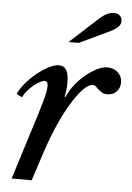

<svg xmlns="http://www.w3.org/2000/svg" viewBox="-56 -845 608 887"><g transform="rotate(5 248.5 -401.5)"><path d="M21 -391Q32 -416 54.5 -442.5Q77 -469 103.5 -490.5Q130 -512 157 -526Q184 -540 204 -540Q228 -540 239 -522Q250 -504 250 -464Q250 -448 248.5 -433Q247 -418 243 -398L246 -395Q258 -424 279.5 -452Q301 -480 327 -501.5Q353 -523 379.5 -536.5Q406 -550 429 -550Q458 -550 477.5 -531.5Q497 -513 497 -486Q497 -460 480.5 -443Q464 -426 438 -426Q422 -426 412.5 -432Q403 -438 396 -444.5Q389 -451 383 -457Q377 -463 368 -463Q349 -463 324 -437.5Q299 -412 272 -368Q245 -324 218.5 -264.5Q192 -205 170 -138L125 0H32L97 -207Q116 -267 128.5 -307Q141 -347 148 -373Q155 -399 157.5 -414Q160 -429 160 -440Q160 -462 145 -462Q135 -462 120.5 -454Q106 -446 92 -434Q78 -422 65.5 -407Q53 -392 47 -378ZM239 -651 369 -770Q405 -803 436 -803Q453 -803 463.5 -794Q474 -785 474 -768Q474 -752 460.5 -739.5Q447 -727 423 -716L286 -651Z"/></g></svg>

Font: SVN-Libre Baskerville
Style: Italic
Weight: 400
Italic angle: -14°
Designer: Pablo Impallari, Rodrigo Fuenzalida
Foundry: Pablo Impallari, Rodrigo Fuenzalida
Version: Version 1.000; ttfautohint (v1.8.4)